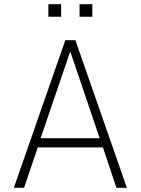

<svg xmlns="http://www.w3.org/2000/svg" viewBox="-20 -897 672 917"><path d="M46 0 292 -705H340L586 0H536L468 -204L494 -193H140L164 -204L95 0ZM314 -647 171 -228 155 -237H479L459 -228L317 -647ZM360 -817V-877H421V-817ZM211 -817V-877H272V-817Z"/></svg>

Font: Nunito Sans 7pt Condensed ExtraLight
Style: Regular
Weight: 250
Width: 3
Designer: Vernon Adams
Foundry: Vernon Adams
Version: Version 3.101;gftools[0.9.27]